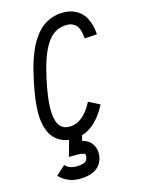

<svg xmlns="http://www.w3.org/2000/svg" viewBox="-137 -772 798 1089"><g transform="rotate(-15 262.5 -228.0)"><path d="M267.6 -40V7.8L260.3 35.6Q297.4 44.4 315.4 69.8Q333.5 95.2 333.5 127.9Q333.5 164.6 312.5 193.4Q278.8 240.2 189.9 240.2Q154.8 240.2 124.5 226.6Q94.2 212.9 72.8 190.4L126.5 141.1Q150.4 167 189.9 167Q230 167 245.1 156.2Q260.3 145.5 260.3 119.1Q260.3 104 212.9 104H164.6L194.3 -2V-40ZM133.3 -181.6Q133.3 -151.4 138.4 -128.7Q143.6 -106 151.1 -93.3Q158.7 -80.6 169.9 -73Q181.2 -65.4 191.4 -63.2Q201.7 -61 213.9 -61Q293.9 -61 349.6 -170.4L415 -137.2Q338.4 12.2 213.9 12.2Q192.9 12.2 173.1 7.6Q153.3 2.9 132.1 -10.3Q110.8 -23.4 95.5 -44.2Q80.1 -64.9 70.1 -100.3Q60.1 -135.7 60.1 -181.6Q60.1 -251 84 -364.7Q91.8 -401.4 99.6 -431.4Q107.4 -461.4 119.9 -496.6Q132.3 -531.7 146.5 -559.3Q160.6 -586.9 180.9 -613.3Q201.2 -639.6 224.4 -657Q247.6 -674.3 278.6 -685.1Q309.6 -695.8 345.2 -695.8Q365.2 -695.8 384 -691.7Q402.8 -687.5 422.9 -676Q442.9 -664.6 458 -646.5Q473.1 -628.4 484.4 -597.7Q495.6 -566.9 498 -526.9L424.8 -522Q422.9 -554.2 415 -575.4Q407.2 -596.7 394.8 -606.2Q382.3 -615.7 371.1 -619.1Q359.9 -622.6 345.2 -622.6Q306.6 -622.6 276.1 -603.5Q245.6 -584.5 223.1 -547.1Q200.7 -509.8 184.8 -462.4Q168.9 -415 155.3 -350.1Q133.3 -249 133.3 -181.6Z"/></g></svg>

Font: Anka/Coder Condensed
Style: Italic
Weight: 400
Width: 4
Italic angle: -12°
Monospace: yes
Version: Version 001.100